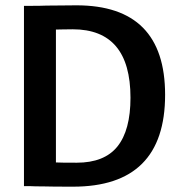

<svg xmlns="http://www.w3.org/2000/svg" viewBox="-20 -699 683 721"><path d="M70 0V-677H90Q134 -677 155 -678Q174 -678 213 -678.5Q252 -679 267 -679Q600 -679 600 -343Q600 2 254 2Q174 2 143 1Q109 1 93 0ZM253 -589Q235 -589 214.5 -588.5Q194 -588 190 -588V-89Q205 -88 268 -88Q372 -88 421 -149Q470 -210 470 -332Q470 -589 253 -589Z"/></svg>

Font: Amaranth
Style: Regular
Weight: 400
Designer: Gesine Todt
Foundry: Gesine Todt
Version: Version 1.000